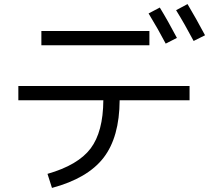

<svg xmlns="http://www.w3.org/2000/svg" viewBox="-20 -869 1040 942"><path d="M709 -803 764 -832Q805 -765 848 -683L793 -655Q757 -724 709 -803ZM844 -819 900 -849Q940 -782 986 -696L930 -668Q886 -751 844 -819ZM183 -647V-717H713V-647ZM70 -447H910V-377H567Q566 -196 488 -95Q410 6 235 53L213 -16Q363 -59 424.5 -140.5Q486 -222 487 -377H70Z"/></svg>

Font: M PLUS 1p
Style: Regular
Weight: 400
Version: Version 1.062